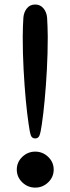

<svg xmlns="http://www.w3.org/2000/svg" viewBox="-20 -814 312 854"><path d="M136.7 -198.2Q122.1 -198.2 117.2 -211.9Q112.3 -225.6 107.4 -261.7Q100.6 -306.6 94.7 -369.1Q88.9 -431.6 85 -503.9Q81.1 -576.2 81.1 -650.4Q81.1 -673.8 82 -695.3Q83 -716.8 84 -735.4Q85.9 -759.8 99.6 -776.9Q113.3 -793.9 136.7 -793.9Q159.2 -793.9 173.3 -776.9Q187.5 -759.8 189.5 -735.4Q190.4 -716.8 191.4 -695.3Q192.4 -673.8 192.4 -650.4Q192.4 -576.2 188.5 -503.9Q184.6 -431.6 178.7 -369.1Q172.9 -306.6 166 -260.7Q161.1 -225.6 155.8 -211.9Q150.4 -198.2 136.7 -198.2ZM136.7 20.5Q103.5 20.5 79.1 -2.9Q54.7 -26.4 54.7 -59.6Q54.7 -92.8 79.1 -116.2Q103.5 -139.6 136.7 -139.6Q169.9 -139.6 194.3 -116.2Q218.8 -92.8 218.8 -59.6Q218.8 -26.4 194.3 -2.9Q169.9 20.5 136.7 20.5Z"/></svg>

Font: Padauk
Style: Bold
Weight: 700
Designer: Debbi Hosken, Becca Hirsbrunner Spalinger
Foundry: SIL International
Version: Version 5.003